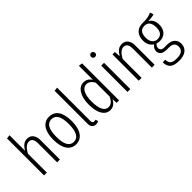

<svg xmlns="http://www.w3.org/2000/svg" viewBox="41 -1623 2700 2700"><g transform="rotate(-45 1390.5 -273.5)"><path d="M279.8 -534.2Q336.9 -534.2 368.4 -493.4Q399.9 -452.6 399.9 -382.8V0H344.2V-376Q344.2 -487.8 269 -487.8Q198.7 -487.8 140.1 -375V0H84V-735.8L140.1 -743.2V-435.1Q169.4 -482.9 202.1 -508.5Q234.9 -534.2 279.8 -534.2Z M715.8 -534.2Q804.7 -534.2 852.8 -465.8Q900.9 -397.5 900.9 -263.2Q900.9 -132.3 851.3 -60.5Q801.8 11.2 714.8 11.2Q627.9 11.2 579.3 -59.8Q530.8 -130.9 530.8 -261.2Q530.8 -393.6 579.8 -463.9Q628.9 -534.2 715.8 -534.2ZM715.8 -485.8Q589.8 -485.8 589.8 -261.2Q589.8 -36.1 714.8 -36.1Q841.8 -36.1 841.8 -263.2Q841.8 -378.9 809.8 -432.4Q777.8 -485.8 715.8 -485.8Z M1110.8 11.2Q1074.7 11.2 1052.7 -12.2Q1030.8 -35.6 1030.8 -77.1V-735.8L1086.4 -743.2V-79.1Q1086.4 -37.1 1120.6 -37.1Q1134.8 -37.1 1148.4 -43L1162.6 -2.9Q1138.7 11.2 1110.8 11.2Z M1520.5 -743.2 1576.7 -735.8V0H1527.8L1522.5 -76.2Q1477.1 11.2 1397.5 11.2Q1319.3 11.2 1275.9 -59.8Q1232.4 -130.9 1232.4 -258.8Q1232.4 -384.8 1279.1 -459.5Q1325.7 -534.2 1402.8 -534.2Q1475.1 -534.2 1520.5 -465.8ZM1404.8 -36.1Q1443.4 -36.1 1470.9 -59.8Q1498.5 -83.5 1520.5 -129.9V-408.2Q1476.1 -486.8 1410.6 -486.8Q1356 -486.8 1323.7 -429.4Q1291.5 -372.1 1291.5 -259.8Q1292 -148.4 1321.8 -92.3Q1351.6 -36.1 1404.8 -36.1Z M1771 -752Q1789.1 -752 1800 -739.7Q1811 -727.5 1811 -710Q1811 -693.4 1800 -681.6Q1789.1 -669.9 1771 -669.9Q1753.4 -669.9 1742.2 -681.9Q1731 -693.8 1731 -710Q1731 -727.5 1742.2 -739.7Q1753.4 -752 1771 -752ZM1800.3 -522.9V0H1744.1V-522.9Z M2163.6 -534.2Q2220.7 -534.2 2252.2 -493.4Q2283.7 -452.6 2283.7 -382.8V0H2228V-376Q2228 -487.8 2152.8 -487.8Q2082.5 -487.8 2023.9 -375V0H1967.8V-522.9H2015.6L2022 -433.1Q2050.8 -482.4 2084 -508.3Q2117.2 -534.2 2163.6 -534.2Z M2756.8 -565.9 2773.9 -513.2Q2734.9 -498 2654.8 -498Q2730 -455.6 2730 -355Q2730 -275.4 2687.5 -229.2Q2645 -183.1 2570.8 -183.1Q2542 -183.1 2516.6 -193.8Q2483.9 -168.9 2483.9 -132.8Q2483.9 -106 2500.5 -91.1Q2517.1 -76.2 2556.6 -76.2H2610.8Q2681.2 -76.2 2720.9 -39.6Q2760.7 -2.9 2760.7 55.2Q2760.7 123.5 2712.4 164.3Q2664.1 205.1 2570.8 205.1Q2473.6 205.1 2431.2 168Q2388.7 130.9 2388.7 55.2H2439.9Q2440.9 110.8 2469.2 134.5Q2497.6 158.2 2570.8 158.2Q2704.6 158.2 2704.6 58.1Q2704.6 15.1 2678.2 -7.3Q2651.9 -29.8 2600.6 -29.8H2556.6Q2493.7 -29.8 2463.1 -54.7Q2432.6 -79.6 2432.6 -121.1Q2432.6 -170.9 2481.9 -209Q2407.7 -255.9 2407.7 -356.9Q2407.7 -438.5 2451.9 -486.3Q2496.1 -534.2 2570.8 -534.2Q2647 -534.2 2683.8 -541.5Q2720.7 -548.8 2756.8 -565.9ZM2569.8 -490.2Q2463.9 -490.2 2463.9 -356.9Q2463.9 -294.9 2492.4 -260Q2521 -225.1 2568.8 -225.1Q2673.8 -225.1 2673.8 -356Q2673.8 -419.4 2647.7 -454.8Q2621.6 -490.2 2569.8 -490.2Z"/></g></svg>

Font: Fira Sans Compressed Light
Style: Regular
Weight: 300
Width: 1
Designer: Carrois Corporate & Edenspiekermann AG
Foundry: Carrois Corporate GbR & Edenspiekermann AG
Version: Version 4.203;PS 004.203;hotconv 1.0.88;makeotf.lib2.5.64775